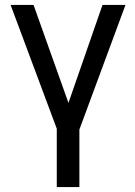

<svg xmlns="http://www.w3.org/2000/svg" viewBox="-20 -548 541 771"><path d="M254.9 -134.8 391.6 -528.3H483.9L298.8 -27.8V203.1H208V-31.2L22.5 -528.3H114.7Z"/></svg>

Font: MAUL
Style: Regular
Weight: 400
Designer: MAUL
Version: Version 1.0; 2020; ttfautohint (v1.8.3)